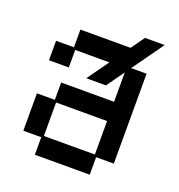

<svg xmlns="http://www.w3.org/2000/svg" viewBox="-129 -808 863 927"><g transform="rotate(20 302.5 -344.0)"><path d="M152 12V-78H60V-270H152V-359H424V-530H162V-440H60V-540H152V-631H434V-540H525V-78H434V12ZM162 -88H424V-260H162ZM259 -420 459 -700H560L360 -420Z"/></g></svg>

Font: Pixelify Sans
Style: Regular
Weight: 400
Designer: Stefie Justprince
Foundry: Typecalism Foundryline
Version: Version 1.000;February 13, 2025;FontCreator 15.0.0.3015 64-b